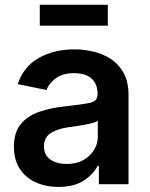

<svg xmlns="http://www.w3.org/2000/svg" viewBox="-20 -755 614 787"><path d="M219.7 11.2Q168 11.2 126.5 -7.6Q85 -26.4 61 -63Q37.1 -99.6 37.1 -153.3Q37.1 -214.8 67.1 -248.8Q97.2 -282.7 144.8 -298.1Q192.4 -313.5 245.1 -318.8Q316.4 -326.7 348.1 -333.3Q379.9 -339.8 379.9 -368.2V-370.6Q379.9 -410.6 355.5 -432.9Q331.1 -455.1 284.7 -455.1Q236.8 -455.1 208.5 -434.1Q180.2 -413.1 170.4 -386.2L52.7 -410.2Q76.7 -482.4 139.4 -517.6Q202.1 -552.7 284.2 -552.7Q322.8 -552.7 362.1 -543.7Q401.4 -534.7 434.1 -513.4Q466.8 -492.2 486.8 -455.8Q506.8 -419.4 506.8 -364.7V0H385.3V-75.2H380.4Q362.3 -40 322.8 -14.4Q283.2 11.2 219.7 11.2ZM252.4 -83Q311 -83 345.9 -116.7Q380.9 -150.4 380.9 -195.8V-260.3Q372.1 -253.4 349.6 -248.3Q327.1 -243.2 302 -239.5Q276.9 -235.8 260.3 -233.4Q217.3 -227.5 188.7 -210Q160.2 -192.4 160.2 -154.8Q160.2 -119.6 186 -101.3Q211.9 -83 252.4 -83ZM421.9 -735.4V-649.9H143.1V-735.4Z"/></svg>

Font: Inter SemiBold
Style: Regular
Weight: 600
Designer: Rasmus Andersson
Foundry: rsms
Version: Version 4.001;git-9221beed3